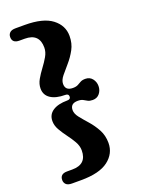

<svg xmlns="http://www.w3.org/2000/svg" viewBox="-162 -811 739 1009"><g transform="rotate(-20 208.0 -306.0)"><path d="M203.5 -305.5Q203.5 -321 185 -321Q133 -321 103.5 -340.5Q74 -360 74 -396.5Q74 -422 88 -446.5Q102 -471 120.2 -495.2Q138.5 -519.5 152.5 -543.8Q166.5 -568 166.5 -593Q166.5 -671.5 85.5 -671.5H56Q16.5 -671.5 16.5 -705.5Q16.5 -720 26.5 -729.8Q36.5 -739.5 59 -739.5H110Q213 -739.5 262.5 -701.5Q312 -663.5 312 -605Q312 -563 294 -530Q276 -497 252.8 -470.5Q229.5 -444 211.5 -421.8Q193.5 -399.5 193.5 -379Q193.5 -341.5 235.5 -341.5Q253.5 -341.5 264 -347.2Q274.5 -353 284.8 -358.8Q295 -364.5 312 -364.5Q336.5 -364.5 350.8 -346.8Q365 -329 365 -305.5Q365 -282 350.8 -264.2Q336.5 -246.5 312 -246.5Q295 -246.5 284.8 -252.2Q274.5 -258 264 -263.8Q253.5 -269.5 235.5 -269.5Q193.5 -269.5 193.5 -232.5Q193.5 -212 211.5 -189.5Q229.5 -167 252.8 -140.8Q276 -114.5 294 -81.5Q312 -48.5 312 -6.5Q312 52.5 262.5 90.5Q213 128.5 110 128.5H59Q36.5 128.5 26.5 118.8Q16.5 109 16.5 94.5Q16.5 60 56 60H85.5Q166.5 60 166.5 -18Q166.5 -43 152.5 -67.5Q138.5 -92 120.2 -116.2Q102 -140.5 88 -165Q74 -189.5 74 -214.5Q74 -251 103.5 -270.5Q133 -290 185 -290Q203.5 -290 203.5 -305.5Z"/></g></svg>

Font: Fraunces 9pt S050
Style: Bold
Weight: 700
Version: Version 1.000; ttfautohint (v1.8.3)